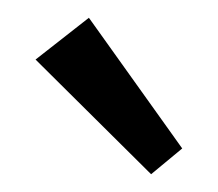

<svg xmlns="http://www.w3.org/2000/svg" viewBox="-20 -732 245 216"><path d="M185 -565 150 -536 20 -665 80 -712Z"/></svg>

Font: Tilda Sans
Style: Regular
Weight: 400
Designer: ParaType Ltd
Foundry: ParaType Ltd
Version: Version 1.009